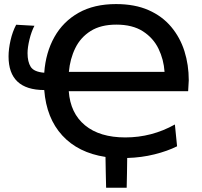

<svg xmlns="http://www.w3.org/2000/svg" viewBox="-20 -746 970 920"><path d="M488.5 153.5Q487.5 116.5 486.8 79.5Q486 42.5 485.5 6Q354.5 -14 278.5 -96.8Q202.5 -179.5 192 -314.5Q21 -315 21 -475.5Q21 -511 30.5 -552.8Q40 -594.5 57.5 -627.5L145 -622.5Q130.5 -595 121.2 -556.8Q112 -518.5 112 -491.5Q112 -450 127.2 -425.8Q142.5 -401.5 192 -397.5Q199 -494.5 240.8 -568.8Q282.5 -643 356.8 -684.8Q431 -726.5 536 -726.5Q626 -726.5 691.8 -697.5Q757.5 -668.5 800.2 -617.5Q843 -566.5 863.8 -500.8Q884.5 -435 884.5 -361.5L881.5 -309H309.5Q317 -203.5 387.5 -145.5Q458 -87.5 580.5 -87.5Q707 -87.5 818 -149.5L828.5 -45Q782.5 -22 720.5 -6.5Q658.5 9 589.5 11Q589 47 588.5 82.5Q587.5 117.5 587 153.5ZM537.5 -628Q463 -628 414.5 -597.5Q366 -567 340.8 -515.5Q315.5 -464 310 -401.5H768.5Q764.5 -461 739.5 -512.5Q714.5 -564 664.8 -596Q615 -628 537.5 -628Z"/></svg>

Font: Heraclito Medium
Style: Regular
Weight: 500
Designer: Kostas Bartsokas (font) & Cristiano Sobral (main changes)
Foundry: Kostas Bartsokas (font) & Cristiano Sobral (main changes)
Version: Version 1.00;July 8, 2020;FontCreator 13.0.0.2655 64-bit